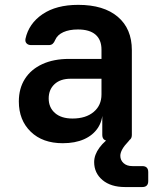

<svg xmlns="http://www.w3.org/2000/svg" viewBox="-20 -580 640 791"><path d="M495.2 190.6Q436.7 190.6 402.3 161.8Q367.9 132.9 367.9 87.7Q367.9 58.1 389.7 28.3Q411.4 -1.5 453.2 -27.4Q467.1 -36.3 485 -33.3L500.5 -30.9Q515.5 -28.9 518.2 -19.6Q521 -10.3 509.9 1.6Q491.8 20.4 483.8 35Q475.7 49.6 475.7 61.9Q475.7 79.8 489 92Q502.2 104.3 525.5 104.3H566Q590.7 104.3 590.7 129V165.9Q590.7 190.6 566 190.6ZM238.5 10Q155.3 10 106.5 -37.5Q57.6 -85 57.6 -162Q57.6 -215.9 82.7 -255.1Q107.7 -294.3 154.3 -315.8Q200.9 -337.3 264.4 -337.3H398.1V-375.6Q398.1 -416.1 373.5 -437.4Q348.9 -458.6 301 -458.6Q265.4 -458.6 240.9 -447.5Q216.5 -436.4 207.5 -415.7Q203.3 -405 197.1 -399.6Q191 -394.2 180.2 -394.2H108.6Q96.2 -394.2 89.6 -401.2Q82.9 -408.1 84.9 -419.9Q98.5 -482.9 155.2 -521.5Q211.9 -560 302.2 -560Q407.4 -560 465.3 -510.8Q523.2 -461.7 523.2 -373.3V-24.7Q523.2 0 498.5 0H426.1Q401.4 0 401.4 -24.7V-105.3H381.2L402.8 -122.9Q402.8 -82.3 382.8 -52.5Q362.8 -22.6 326.1 -6.3Q289.4 10 238.5 10ZM278.7 -91.7Q333.6 -91.7 365.8 -118.8Q398.1 -145.8 398.1 -190.9V-255.6H270.3Q228.6 -255.6 204.6 -233.2Q180.6 -210.8 180.6 -174.4Q180.6 -137.1 206.5 -114.4Q232.3 -91.7 278.7 -91.7Z"/></svg>

Font: Pitagon Sans Mono
Style: Regular
Weight: 400
Monospace: yes
Designer: Travis Tran
Foundry: Pitagon
Version: Version 1.001;gftools[0.9.26]